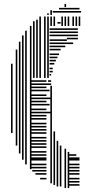

<svg xmlns="http://www.w3.org/2000/svg" viewBox="-20 -804 463 976"><path d="M44 -128H36V-408H44ZM68 -64H60V-408H68ZM84 -24H76V-408H84ZM100 8H92V-408H100ZM116 32H108V-408H116ZM140 56H132V-408H140ZM216 108H184V100H216ZM216 84H160V76H216ZM216 68H144V60H216ZM216 52H136V44H216ZM216 36H136V28H216ZM216 12H136V4H216ZM216 4H136V-4H216ZM216 -12H136V-20H216ZM216 -28H136V-36H216ZM216 -52H136V-60H216ZM216 -68H136V-76H216ZM216 -84H136V-92H216ZM216 -100H136V-108H216ZM216 -124H136V-132H216ZM216 -140H136V-148H216ZM216 -156H136V-164H216ZM216 -172H136V-180H216ZM216 -196H136V-204H216ZM216 -212H136V-220H216ZM216 -228H136V-236H216ZM216 -244H136V-252H216ZM216 -268H136V-276H216ZM216 -284H136V-292H216ZM216 -300H136V-308H216ZM216 -316H136V-324H216ZM216 -340H136V-348H216ZM216 -356H136V-364H216ZM216 -372H136V-380H216ZM216 -388H136V-396H216ZM240 -228H216V-236H240ZM232 -268H216V-276H232ZM240 -300H216V-308H240ZM232 -340H216V-348H232ZM240 -372H216V-380H240ZM244 128H236V-312H244ZM260 136H252V-136H260ZM276 144H268V-88H276ZM292 144H284V-64H292ZM316 152H308V-48H316ZM332 152H324V-32H332ZM384 140H328V132H384ZM384 124H328V116H384ZM384 108H328V100H384ZM384 84H328V76H384ZM384 68H328V60H384ZM384 52H328V44H384ZM384 36H328V28H384ZM384 12H328V4H384ZM384 4H328V-4H384ZM368 -12H328V-20H368ZM244 -312H236V-368H244ZM240 -388H224V-396H240ZM44 -408H36V-480H44ZM68 -408H60V-552H68ZM84 -408H76V-592H84ZM100 -408H92V-624H100ZM116 -408H108V-648H116ZM140 -408H132V-672H140ZM156 -408H148V-672H156ZM172 -408H164V-672H172ZM188 -408H180V-672H188ZM212 -408H204V-672H212ZM228 -408H220V-672H228ZM240 -420H232V-428H240ZM248 -436H232V-444H248ZM248 -452H232V-460H248ZM256 -476H232V-484H256ZM264 -492H232V-500H264ZM272 -508H232V-516H272ZM280 -524H232V-532H280ZM288 -548H232V-556H288ZM312 -564H232V-572H312ZM320 -580H232V-588H320ZM320 -596H232V-604H320ZM320 -620H232V-628H320ZM320 -636H232V-644H320ZM320 -652H232V-660H320ZM352 -580H320V-588H352ZM376 -604H320V-612H376ZM376 -620H320V-628H376ZM376 -636H320V-644H376ZM376 -652H320V-660H376ZM156 -672H148V-696H156ZM172 -672H164V-704H172ZM188 -672H180V-720H188ZM212 -672H204V-720H212ZM228 -672H220V-720H228ZM244 -672H236V-720H244ZM260 -672H252V-720H260ZM288 -684H272V-692H288ZM300 -672H292V-720H300ZM316 -672H308V-720H316ZM332 -672H324V-720H332ZM356 -672H348V-720H356ZM372 -672H364V-720H372ZM388 -672H380V-720H388ZM228 -728H220V-736H228ZM244 -728H236V-752H244ZM392 -740H248V-748H392ZM384 -756H280V-764H384ZM316 -768H308V-784H316Z"/></svg>

Font: Rubik Lines
Style: Regular
Weight: 400
Designer: Hubert and Fischer, NaN
Foundry: Hubert and Fischer, NaN
Version: Version 2.201